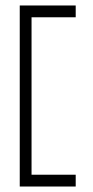

<svg xmlns="http://www.w3.org/2000/svg" viewBox="-20 -610 340 700"><path d="M52 70H256V27H95V-547H256V-590H52Z"/></svg>

Font: Charger Sport
Style: HL
Weight: 100
Designer: Jasper
Foundry: Cannot Into Space Fonts
Version: Version 1.1